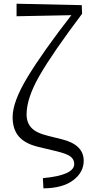

<svg xmlns="http://www.w3.org/2000/svg" viewBox="-20 -823 489 1047"><path d="M243.2 -82 317.4 -63.5Q436.5 -34.2 436.5 53.7Q436.5 116.2 379.4 159.7Q322.3 203.1 216.8 204.1L213.9 148.4Q384.8 132.8 384.8 71.3Q384.8 46.9 365.2 31.2Q345.7 15.6 289.1 2L183.6 -23.4Q114.3 -41 81.5 -80.1Q48.8 -119.1 48.8 -184.6Q48.8 -268.6 130.9 -403.8Q212.9 -539.1 369.1 -740.2L70.3 -734.4V-802.7L425.8 -794.9L427.7 -748Q266.6 -534.2 195.8 -411.1Q125 -288.1 125 -199.2Q125 -154.3 151.4 -126Q177.7 -97.7 243.2 -82Z"/></svg>

Font: Bpmf Zihi Serif Regular
Style: Regular
Weight: 400
Foundry: But Ko
Version: Version 1.320